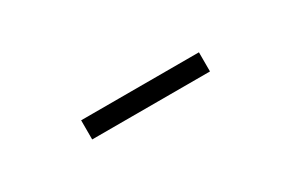

<svg xmlns="http://www.w3.org/2000/svg" viewBox="1 -888 592 391"><g transform="rotate(-30 297.0 -692.5)"><path d="M159 -670H436V-715H159Z"/></g></svg>

Font: Noto Sans CJK Light
Style: Regular
Weight: 300
Designer: Ryoko NISHIZUKA (kana & ideographs); Paul D. Hunt (Latin, Greek & Cyrillic); Wenlong ZHANG (bopomofo); Sandoll Communica
Foundry: Adobe Systems Incorporated
Version: Version 1.000;PS 1;hotconv 1.0.78;makeotf.lib2.5.61930